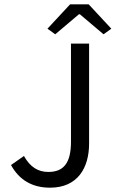

<svg xmlns="http://www.w3.org/2000/svg" viewBox="-20 -858 536 890"><path d="M212 12C340 12 393 -80 393 -193V-656H309V-201C309 -101 274 -61 204 -61C157 -61 120 -83 91 -135L31 -93C69 -24 129 12 212 12ZM200 -725 236 -699 346 -792H350L460 -699L496 -725L391 -838H305Z"/></svg>

Font: Giro Sans Regular
Style: Regular
Weight: 400
Designer: Paul D. Hunt
Foundry: Adobe Systems Incorporated
Version: Version 1.000;PS 1.0;hotconv 1.0.88;makeotf.lib2.5.647800